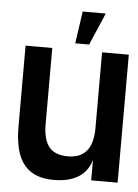

<svg xmlns="http://www.w3.org/2000/svg" viewBox="-47 -616 478 664"><g transform="rotate(5 192.5 -284.5)"><path d="M293.5 -579.1 245.6 -467.3H197.3L213.4 -579.1ZM205.6 -75.7Q292.5 -75.7 292.5 -180.7V-444.3H385.3V0H293.5V-70.3Q269.5 9.8 163.1 9.8Q56.6 9.8 34.2 -90.8Q26.4 -124 26.9 -169.4V-444.3H119.6V-180.7Q119.6 -127 140.1 -101.3Q160.6 -75.7 205.6 -75.7Z"/></g></svg>

Font: Keraleeyam
Style: Regular
Weight: 400
Designer: Hussain K. H.
Foundry: Swathanthra Malayalam Computing(SMC) http://smc.org.in
Version: Version 3.0.0+20221109